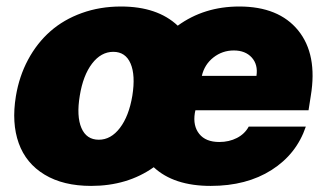

<svg xmlns="http://www.w3.org/2000/svg" viewBox="-20 -573 1006 602"><path d="M265.6 9.9Q178.3 9.9 119.9 -25.4Q61.4 -60.7 38.7 -124.1Q16 -187.5 29.8 -271.3Q40.1 -333.8 68 -385.8Q95.9 -437.9 137.8 -474.8Q179.7 -511.7 236.5 -532.1Q293.3 -552.6 359.4 -552.6Q473.4 -552.6 537.3 -492.5Q620 -552.6 730.1 -552.6Q854 -552.6 915 -477.5Q975.9 -402.3 954.5 -272.7L947.4 -227.3H592.7L590.9 -218.8Q584.5 -178.3 604.8 -153.1Q625 -127.8 667.6 -127.8Q698.2 -127.8 722.8 -140.4Q747.5 -153.1 759.9 -176.1H938.9Q909.8 -89.8 831.5 -40Q753.2 9.9 640.6 9.9Q524.9 9.9 462 -48.7Q379.3 9.9 265.6 9.9ZM289.8 -134.9Q327.8 -134.9 356 -171.9Q384.2 -208.8 394.9 -272.7Q405.2 -337 389.4 -373.8Q373.6 -410.5 335.2 -410.5Q296.9 -410.5 268.6 -373.6Q240.4 -336.6 230.1 -272.7Q219.5 -208.5 235.3 -171.7Q251.1 -134.9 289.8 -134.9ZM612.9 -335.2H784.1Q789.4 -370.4 769.4 -392.6Q749.3 -414.8 713.1 -414.8Q677.2 -414.8 649.1 -392.8Q621.1 -370.7 612.9 -335.2Z"/></svg>

Font: Karasuma Gothic
Style: Italic
Weight: 900
Italic angle: -9.39999°
Designer: Rasmus Andersson / Ryoko Nishizuka
Foundry: Genbu
Version: Version 1.00